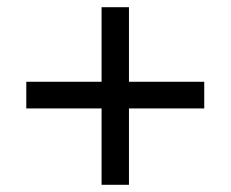

<svg xmlns="http://www.w3.org/2000/svg" viewBox="-20 -551 640 533"><path d="M262 -38V-250H53V-324H262V-531H338V-324H547V-250H338V-38Z"/></svg>

Font: Mulish ExtraLight SemiBold
Style: Regular
Weight: 600
Version: Version 3.603